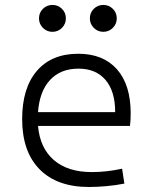

<svg xmlns="http://www.w3.org/2000/svg" viewBox="-20 -744 626 774"><path d="M338.4 9.8Q210 9.8 139.6 -61.5Q69.3 -132.8 69.3 -263.7Q69.3 -389.2 128.7 -458.3Q188 -527.3 295.4 -527.3Q396 -527.3 451.4 -464.8Q506.8 -402.3 506.8 -287.1Q506.8 -256.8 503.9 -236.3H133.3Q141.1 -147 197.3 -98.6Q253.4 -50.3 350.1 -50.3Q410.6 -50.3 472.2 -64L481.4 -3.9Q447.3 2.9 410.2 6.3Q373 9.8 338.4 9.8ZM133.3 -292H444.3Q444.3 -376 405.5 -421.6Q366.7 -467.3 296.4 -467.3Q224.1 -467.3 181.6 -421.4Q139.2 -375.5 133.3 -292ZM191.4 -615.7Q168.9 -615.7 153.1 -631.6Q137.2 -647.5 137.2 -669.9Q137.2 -692.9 153.1 -708.5Q168.9 -724.1 191.4 -724.1Q213.9 -724.1 229.7 -708.5Q245.6 -692.9 245.6 -669.9Q245.6 -647.5 229.7 -631.6Q213.9 -615.7 191.4 -615.7ZM396.5 -615.7Q374 -615.7 358.2 -631.6Q342.3 -647.5 342.3 -669.9Q342.3 -692.9 358.2 -708.5Q374 -724.1 396.5 -724.1Q418.9 -724.1 434.8 -708.5Q450.7 -692.9 450.7 -669.9Q450.7 -647.5 434.8 -631.6Q418.9 -615.7 396.5 -615.7Z"/></svg>

Font: CaskaydiaCove NFP Light
Style: Regular
Weight: 300
Designer: Aaron Bell
Foundry: Saja Typeworks
Version: Version 2111.001; VTT 6.35;Nerd Fonts 3.1.1